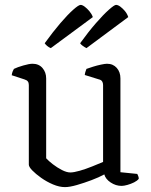

<svg xmlns="http://www.w3.org/2000/svg" viewBox="-20 -761 619 786"><path d="M246 5Q223 5 197 -6Q171 -17 148.5 -33Q126 -49 112 -63.5Q98 -78 98 -87V-413Q98 -422 94 -427.5Q90 -433 80 -436L28 -453Q29 -462 32 -469Q35 -476 37 -479Q51 -486 75.5 -493Q100 -500 113 -500Q139 -500 154 -482.5Q169 -465 169 -440V-113Q179 -102 196.5 -88.5Q214 -75 233.5 -65Q253 -55 268 -55Q282 -55 306.5 -62Q331 -69 357 -79.5Q383 -90 402 -98V-413Q402 -422 398 -428Q394 -434 385 -436L327 -454Q328 -463 330.5 -469.5Q333 -476 334 -479Q345 -483 361 -488Q377 -493 393.5 -496.5Q410 -500 418 -500Q443 -500 458 -483Q473 -466 473 -440V-56L542 -49Q544 -45 546 -40Q548 -35 548 -29Q542 -21 529 -14.5Q516 -8 501.5 -4Q487 0 478 0Q454 0 433 -14Q412 -28 407 -47Q385 -35 354.5 -23.5Q324 -12 294.5 -3.5Q265 5 246 5ZM334 -564Q326 -568 318.5 -573.5Q311 -579 308 -584Q342 -631 372.5 -666Q403 -701 425.5 -721Q448 -741 455 -741Q463 -741 473 -733.5Q483 -726 492 -715Q501 -704 505 -691ZM188 -564Q180 -567 173 -573Q166 -579 163 -584Q197 -631 227 -666Q257 -701 279.5 -721Q302 -741 310 -741Q317 -741 327 -733.5Q337 -726 346.5 -714.5Q356 -703 360 -691Z"/></svg>

Font: Texturina Medium 12pt ExtraLight
Style: Regular
Weight: 250
Version: Version 1.002